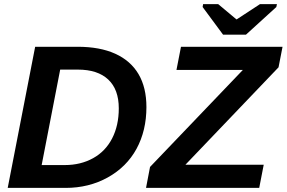

<svg xmlns="http://www.w3.org/2000/svg" viewBox="-20 -916 1397 936"><path d="M358.4 -688Q466.8 -688 541.7 -654.1Q616.7 -620.1 655.3 -554.7Q693.8 -489.3 693.8 -394Q693.8 -279.3 645.5 -190.4Q597.2 -102.1 505.4 -51Q413.6 0 299.8 0H17.6L151.4 -688ZM183.1 -111.3H295.4Q373.5 -111.3 434.1 -145Q494.1 -178.2 526.6 -241.2Q559.1 -304.2 559.1 -387.7Q559.1 -480 507.6 -528.3Q456.1 -576.7 359.4 -576.7H273.4ZM1265.6 -112.8 1243.7 0H691.9L711.4 -102.1L1164.1 -575.2H840.3L862.3 -688H1357.4L1337.9 -587.9L883.8 -112.8ZM1327.1 -881.8 1179.2 -747.1H1067.4L967.8 -881.8L970.2 -896H1043.5L1132.3 -821.8H1134.3L1247.6 -896H1330.1Z"/></svg>

Font: Arimo
Style: Italic
Weight: 400
Italic angle: -12°
Designer: Steve Matteson
Foundry: Monotype Imaging Inc.
Version: Version 1.33